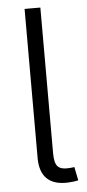

<svg xmlns="http://www.w3.org/2000/svg" viewBox="-53 -759 358 793"><g transform="rotate(-5 126.0 -363.0)"><path d="M198.2 2.4Q140.1 5.4 110.1 -22.7Q80.1 -50.8 80.1 -108.9V-727.5H145.5V-122.1Q145.5 -82 159.4 -68.1Q173.3 -54.2 204.6 -56.6Q213.9 -57.1 218.5 -57.6Q223.1 -58.1 228 -59.1L239.3 -2.9Q231.4 -1 220.5 0.5Q209.5 2 198.2 2.4Z"/></g></svg>

Font: Inter 17pt Light
Style: Regular
Weight: 300
Version: Version 4.001;git-66647c0bb